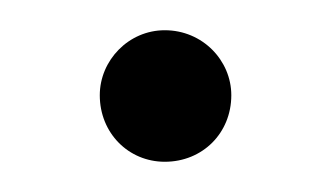

<svg xmlns="http://www.w3.org/2000/svg" viewBox="-20 -349 219 127"><path d="M89 -242C114 -242 133 -261 133 -286C133 -309 114 -329 89 -329C65 -329 46 -309 46 -286C46 -261 65 -242 89 -242Z"/></svg>

Font: Roundo
Style: Regular
Weight: 400
Designer: Shiva Nallaperumal
Foundry: Indian Type Foundry
Version: Version 2.000